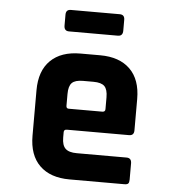

<svg xmlns="http://www.w3.org/2000/svg" viewBox="-50 -729 700 775"><g transform="rotate(5 300.0 -341.0)"><path d="M404 -595H206Q186 -595 186 -617V-661Q186 -682 206 -682H404Q424 -682 424 -661V-617Q424 -595 404 -595ZM482 0H260Q182 0 139 -42Q96 -84 96 -163V-347Q96 -426 139 -468Q182 -510 260 -510H340Q418 -510 461 -468Q504 -426 504 -347V-220Q504 -199 484 -199H232Q220 -199 220 -188V-166Q220 -135 234 -121.5Q248 -108 280 -108H482Q502 -108 502 -86V-20Q502 -9 498 -4.5Q494 0 482 0ZM232 -284H368Q380 -284 380 -295V-343Q380 -375 367 -388Q354 -401 322 -401H280Q248 -401 235 -388Q222 -375 222 -343V-295Q222 -284 232 -284Z"/></g></svg>

Font: RajdhaniMono
Style: Bold
Weight: 700
Monospace: yes
Designer: Satya Rajpurohit, Jyotish Sonowal
Foundry: Indian Type Foundry
Version: Version 1.201;PS 1.0;hotconv 1.0.78;makeotf.lib2.5.61930; tt